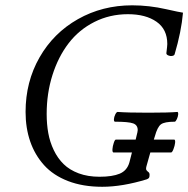

<svg xmlns="http://www.w3.org/2000/svg" viewBox="-20 -696 715 729"><path d="M368.2 13.2Q294.9 13.2 238.5 -8.5Q182.1 -30.3 147.2 -69.1Q112.3 -107.9 94.7 -158.9Q77.1 -210 77.1 -271Q77.1 -385.3 130.1 -478Q183.1 -570.8 275.9 -623.3Q368.7 -675.8 481.9 -675.8Q545.9 -675.8 610.8 -661.1Q662.6 -649.4 674.8 -647.9Q668.5 -575.7 643.1 -490.2Q641.6 -484.9 633.5 -483.6Q625.5 -482.4 618.2 -485.8Q610.8 -489.3 611.8 -495.1Q615.2 -522.5 615.2 -528.8Q615.2 -585 574.2 -613.5Q533.2 -642.1 465.8 -642.1Q396.5 -642.1 338.1 -612.5Q279.8 -583 240.5 -531.7Q201.2 -480.5 179.2 -411.1Q157.2 -341.8 157.2 -263.2Q157.2 -224.6 163.3 -190.7Q169.4 -156.7 184.3 -125.7Q199.2 -94.7 221.7 -72.8Q244.1 -50.8 278.8 -37.8Q313.5 -24.9 357.9 -24.9Q406.7 -24.9 434.6 -36.6Q462.4 -48.3 471.2 -79.1L481 -117.2H410.2Q406.2 -119.1 407 -129.9Q407.7 -140.6 411.9 -153.3Q416 -166 419.9 -166H495.1L498 -178.2Q502.9 -196.8 502.9 -202.1Q502.9 -221.2 485.6 -227.5Q468.3 -233.9 416 -233.9Q412.1 -235.4 412.6 -243.7Q413.1 -252 417.7 -261.5Q422.4 -271 426.8 -271Q463.9 -268.1 543 -268.1Q621.1 -268.1 653.8 -271Q657.2 -269.5 656.5 -261.2Q655.8 -252.9 651.4 -243.4Q647 -233.9 643.1 -233.9Q604.5 -233.9 591.1 -223.9Q577.6 -213.9 567.9 -178.2L564 -166H642.1Q646 -164.1 644.8 -153.3Q643.6 -142.6 638.7 -129.9Q633.8 -117.2 629.9 -117.2H550.8L536.1 -64.9Q533.2 -54.2 536.1 -50Q539.1 -45.9 543.5 -42.7Q547.9 -39.6 547.9 -32.2Q547.9 -23.9 545.7 -20.8Q543.5 -17.6 537.1 -15.1Q444.3 13.2 368.2 13.2Z"/></svg>

Font: Junicode SmCond
Style: Italic
Weight: 400
Width: 4
Italic angle: -11°
Designer: Peter S. Baker
Version: Version 2.206